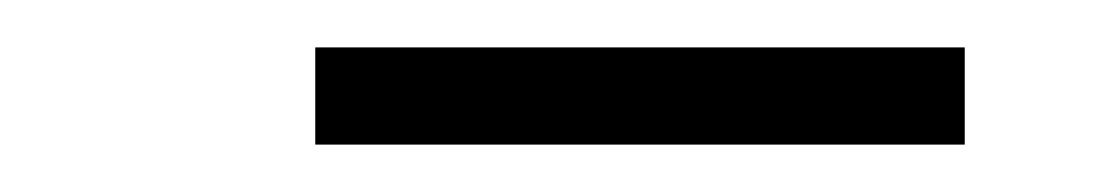

<svg xmlns="http://www.w3.org/2000/svg" viewBox="-20 -717 464 81"><path d="M113 -656V-697H387V-656Z"/></svg>

Font: Readex Pro ExtraLight
Style: Regular
Weight: 200
Designer: Bonnie Shaver-Troup, Thomas Jockin
Foundry: Lexend
Version: Version 1.203; ttfautohint (v1.8.3)